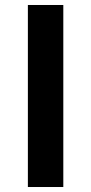

<svg xmlns="http://www.w3.org/2000/svg" viewBox="-20 -750 366 770"><path d="M233.9 0H91.8V-730H233.9Z"/></svg>

Font: Sora SemiBold
Style: Regular
Weight: 600
Designer: Jonathan Barnbrook, Julián Moncada
Foundry: Barnbrook Fonts
Version: Version 2.000